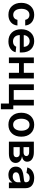

<svg xmlns="http://www.w3.org/2000/svg" viewBox="1694 -2286 768 4195"><g transform="rotate(90 2077.5 -189.0)"><path d="M304.2 10.7Q183.6 10.7 113 -67.1Q42.5 -145 42.5 -270.5Q42.5 -396.5 113.5 -474.6Q184.6 -552.7 303.2 -552.7Q402.8 -552.7 466.8 -499Q530.8 -445.3 537.6 -356.4H414.6Q406.7 -397.9 378.4 -423.3Q350.1 -448.7 305.2 -448.7Q245.1 -448.7 209 -401.6Q172.9 -354.5 172.9 -272.9Q172.9 -189.9 208.7 -142.1Q244.6 -94.2 305.2 -94.2Q348.1 -94.2 377.2 -118.7Q406.2 -143.1 414.6 -186.5H537.6Q530.3 -98.1 467.8 -43.7Q405.3 10.7 304.2 10.7Z M884.8 10.7Q761.7 10.7 690.7 -64.9Q619.6 -140.6 619.6 -269.5Q619.6 -396.5 690.4 -474.6Q761.2 -552.7 877.9 -552.7Q929.7 -552.7 973.9 -536.1Q1018.1 -519.5 1052.7 -486.8Q1087.4 -454.1 1107.4 -400.1Q1127.4 -346.2 1127.4 -276.9V-237.8H747.1Q747.6 -168.5 785.4 -128.9Q823.2 -89.4 886.2 -89.4Q928.2 -89.4 958.5 -107.4Q988.8 -125.5 1002 -159.7L1122.1 -146.5Q1104.5 -74.2 1041.5 -31.7Q978.5 10.7 884.8 10.7ZM747.6 -324.2H1003.9Q1003.4 -380.4 969 -416.5Q934.6 -452.6 879.9 -452.6Q823.7 -452.6 787.1 -415.5Q750.5 -378.4 747.6 -324.2Z M1359.4 -545.4V-326.2H1570.8V-545.4H1694.3V0H1570.8V-220.7H1359.4V0H1235.4V-545.4Z M2284.7 -545.4V-95.7H2367.7V175.3H2242.2V0H1823.7V-545.4H1947.8V-105.5H2161.6V-545.4Z M2443.8 -270.5Q2443.8 -397.9 2515.1 -475.3Q2586.4 -552.7 2705.6 -552.7Q2824.7 -552.7 2895.8 -475.3Q2966.8 -397.9 2966.8 -270.5Q2966.8 -143.6 2895.8 -66.4Q2824.7 10.7 2705.6 10.7Q2586.4 10.7 2515.1 -66.4Q2443.8 -143.6 2443.8 -270.5ZM2706.1 -92.3Q2768.6 -92.3 2802.5 -142.6Q2836.4 -192.9 2836.4 -271Q2836.4 -349.6 2802.5 -400.1Q2768.6 -450.7 2706.1 -450.7Q2642.6 -450.7 2608.4 -400.1Q2574.2 -349.6 2574.2 -271Q2574.2 -192.4 2608.4 -142.3Q2642.6 -92.3 2706.1 -92.3Z M3075.2 0V-545.4H3304.2Q3401.4 -545.4 3457.5 -506.3Q3513.7 -467.3 3513.7 -398.9Q3513.7 -353.5 3482.4 -324.5Q3451.2 -295.4 3395.5 -285.2Q3460 -279.8 3500.2 -242.2Q3540.5 -204.6 3540.5 -147.9Q3540.5 -79.6 3487.5 -39.8Q3434.6 0 3339.4 0ZM3195.8 -319.8H3306.6Q3345.7 -319.8 3368.2 -336.4Q3390.6 -353 3390.6 -382.3Q3390.6 -410.2 3367.4 -426.3Q3344.2 -442.4 3304.2 -442.4H3195.8ZM3195.8 -101.1H3339.4Q3375 -101.1 3395.3 -117.9Q3415.5 -134.8 3415.5 -164.1Q3415.5 -197.8 3395.3 -217Q3375 -236.3 3339.4 -236.3H3195.8Z M3803.7 11.2Q3722.7 11.2 3671.9 -31.7Q3621.1 -74.7 3621.1 -152.8Q3621.1 -188.5 3632.8 -216.1Q3644.5 -243.7 3663.1 -261.2Q3681.6 -278.8 3709.7 -291Q3737.8 -303.2 3765.4 -309.1Q3793 -314.9 3828.1 -318.8Q3834.5 -319.3 3846.2 -320.8Q3921.4 -328.6 3939.9 -335.9Q3962.9 -345.2 3962.9 -367.7V-370.1Q3962.9 -410.6 3939 -432.4Q3915 -454.1 3870.6 -454.1Q3826.2 -454.1 3797.6 -434.6Q3769 -415 3758.8 -384.8L3638.7 -401.9Q3659.7 -475.1 3720.9 -513.9Q3782.2 -552.7 3870.1 -552.7Q3902.8 -552.7 3933.1 -547.1Q3963.4 -541.5 3992.9 -527.8Q4022.5 -514.2 4043.9 -493.4Q4065.4 -472.7 4078.6 -439.7Q4091.8 -406.7 4091.8 -365.2V0H3967.8V-74.7H3963.9Q3944.3 -37.1 3904.1 -12.9Q3863.8 11.2 3803.7 11.2ZM3836.9 -83.5Q3893.6 -83.5 3928.5 -116.2Q3963.4 -148.9 3963.4 -195.8V-259.8Q3947.3 -246.6 3845.7 -233.4Q3745.1 -218.8 3745.1 -155.3Q3745.1 -120.6 3770.3 -102.1Q3795.4 -83.5 3836.9 -83.5Z"/></g></svg>

Font: Interop SemBd
Style: Regular
Weight: 600
Designer: Rasmus Andersson, Google, Jang Haemin
Foundry: jhaemin
Version: Version 1.007